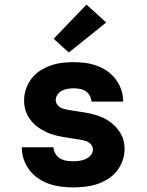

<svg xmlns="http://www.w3.org/2000/svg" viewBox="-20 -809 640 837"><path d="M298 8Q272 8 245.5 4.5Q219 1 194 -7.5Q169 -16 146.5 -31.5Q124 -47 108 -68Q92 -89 83.5 -114.5Q75 -140 75 -167H213Q214 -152 221.5 -139Q229 -126 241.5 -118.5Q254 -111 268.5 -108.5Q283 -106 298 -106Q312 -106 326 -108Q340 -110 353 -115.5Q366 -121 375.5 -132Q385 -143 385 -157Q385 -170 376 -180Q367 -190 355 -194Q343 -198 330 -200Q317 -202 304.5 -204Q292 -206 279.5 -208Q267 -210 254.5 -212Q242 -214 229.5 -217Q217 -220 205 -224Q193 -228 181.5 -233.5Q170 -239 159 -245.5Q148 -252 138 -260Q128 -268 120 -277.5Q112 -287 105 -298Q98 -309 93.5 -321Q89 -333 87 -345.5Q85 -358 85 -371Q85 -397 93.5 -421.5Q102 -446 117.5 -466.5Q133 -487 155 -501Q177 -515 201 -523.5Q225 -532 250.5 -535Q276 -538 302 -538Q328 -538 353.5 -534.5Q379 -531 403.5 -522Q428 -513 449 -498Q470 -483 485.5 -462Q501 -441 509 -416Q517 -391 517 -366H379Q378 -379 371.5 -391.5Q365 -404 353.5 -411.5Q342 -419 328.5 -421.5Q315 -424 302 -424Q289 -424 276 -422Q263 -420 251 -414Q239 -408 231 -397Q223 -386 223 -373Q223 -360 232 -350Q241 -340 253 -336Q265 -332 277.5 -330Q290 -328 302.5 -326Q315 -324 328 -322Q341 -320 353.5 -318Q366 -316 378 -313Q390 -310 402.5 -306Q415 -302 426.5 -297Q438 -292 449 -285Q460 -278 469.5 -270Q479 -262 487.5 -252.5Q496 -243 503 -232Q510 -221 514.5 -209Q519 -197 521 -184.5Q523 -172 523 -159Q523 -133 514 -108Q505 -83 488.5 -62.5Q472 -42 449.5 -28Q427 -14 402 -6Q377 2 350.5 5Q324 8 298 8ZM280 -580 214 -640 357 -789 443 -711Z"/></svg>

Font: Iosevka Curly Heavy Extended
Style: Regular
Weight: 900
Width: 7
Monospace: yes
Designer: Belleve Invis
Foundry: Belleve Invis
Version: Version 11.1.0; ttfautohint (v1.8.3)